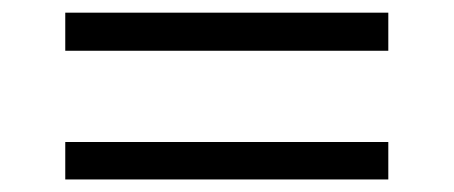

<svg xmlns="http://www.w3.org/2000/svg" viewBox="-20 -522 716 303"><path d="M83 -238.8V-297.9H592.8V-238.8ZM83 -441.9V-502H592.8V-441.9Z"/></svg>

Font: SVN-Poppins Light
Style: Regular
Weight: 300
Designer: Ninad Kale (Devanagari), Jonny Pinhorn (Latin)
Foundry: Indian Type Foundry
Version: Version 3.002 2017